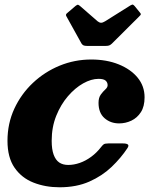

<svg xmlns="http://www.w3.org/2000/svg" viewBox="-20 -796 690 834"><path d="M334 -607Q337.5 -601.5 342.5 -599Q347.5 -596.5 359 -596.5H437.5Q448.5 -596.5 454 -598.5Q459.5 -600.5 465.5 -606L584.5 -724.5Q591.5 -731 591.8 -734Q592 -737 587 -742.5L565 -769.5Q560.5 -774.5 557.5 -775.8Q554.5 -777 546.5 -772.5L436.5 -703.5Q426 -697 418.8 -697.2Q411.5 -697.5 404 -703.5L327 -770.5Q321 -775 318.5 -775.5Q316 -776 308.5 -770.5L274.5 -741.5Q268.5 -737 267 -733.5Q265.5 -730 268.5 -725ZM608 -373.5Q608 -422 577.8 -458.8Q547.5 -495.5 495.2 -516.5Q443 -537.5 376 -537.5Q304.5 -537.5 239.2 -510.8Q174 -484 123 -436Q72 -388 42.2 -323.8Q12.5 -259.5 12.5 -184.5Q12.5 -112 43.2 -67.5Q74 -23 125.5 -2.8Q177 17.5 239 17.5Q312 17.5 368 -7.2Q424 -32 464.8 -71Q505.5 -110 533.5 -152.5Q541 -164 535.2 -168.5Q529.5 -173 514 -173H450.5Q435.5 -173 430 -168.8Q424.5 -164.5 418.5 -156.5Q400 -132.5 376.2 -115Q352.5 -97.5 326.8 -88.5Q301 -79.5 276.5 -79.5Q253 -79.5 237.2 -90.2Q221.5 -101 213 -124.2Q204.5 -147.5 204.5 -184.5Q204.5 -243.5 224.2 -292.8Q244 -342 275 -378Q306 -414 341.2 -433.8Q376.5 -453.5 408 -453.5Q430 -453.5 438.8 -445.8Q447.5 -438 447.5 -426Q447.5 -416.5 437.8 -407.8Q428 -399 418 -385.5Q408 -372 408 -349.5Q408 -305.5 434 -282.8Q460 -260 497.5 -260Q525.5 -260 550.8 -272Q576 -284 592 -308.8Q608 -333.5 608 -373.5Z"/></svg>

Font: Besley ExtraBold
Style: Italic
Weight: 800
Italic angle: -13°
Designer: Owen Earl
Foundry: indestructible type*
Version: Version 2.001